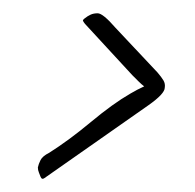

<svg xmlns="http://www.w3.org/2000/svg" viewBox="-20 -379 293 289"><path d="M47 -111Q43 -108 41 -113Q40 -116 38.5 -119.5Q37 -123 37 -127Q38 -132 41 -138Q44 -144 54 -149Q84 -168 117 -195.5Q150 -223 176 -238Q186 -244 197 -249Q193 -252 188.5 -256.5Q184 -261 179 -266L108 -343Q104 -348 105 -349Q106 -350 107 -351Q112 -355 116.5 -357Q121 -359 127 -359Q135 -359 154 -337L217 -270Q223 -263 226 -258Q229 -253 228 -247Q228 -238 204 -221Z"/></svg>

Font: Great Vibes
Style: Regular
Weight: 400
Designer: Robert E. Leuschke, Viktoriya Grabowska, Viviana Monsalve, Eben Sorkin
Foundry: Robert E. Leuschke
Version: Version 1.103; ttfautohint (v1.8.4.7-5d5b)